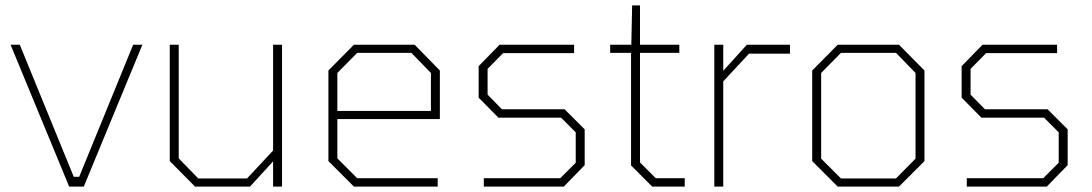

<svg xmlns="http://www.w3.org/2000/svg" viewBox="-20 -688 4025 708"><path d="M235 0 19 -523H53L252 -36H272L471 -523H505L289 0Z M699 0 606 -94V-523H639V-104L711 -30H891L987 -133V-523H1020V0H987V-93L902 0Z M1285 0 1191 -94V-428L1285 -523H1509L1602 -428V-249H1224V-104L1297 -31H1594V0ZM1224 -279H1569V-419L1497 -493H1297L1224 -419Z M1764 0V-31H2046L2103 -88V-200L2049 -254H1818L1745 -328V-444L1822 -523H2097V-492H1835L1778 -434V-339L1831 -285H2062L2136 -211V-79L2059 0Z M2385 0 2307 -78V-493H2230V-523H2308L2311 -668H2340V-523H2485V-493H2340V-89L2398 -31H2505V0Z M2614 0V-523H2647V-427L2734 -523H2893V-490H2742L2647 -388V0Z M3069 0 2975 -94V-428L3069 -523H3295L3389 -428V-94L3295 0ZM3081 -30H3284L3356 -103V-419L3284 -493H3081L3008 -419V-103Z M3545 0V-31H3827L3884 -88V-200L3830 -254H3599L3526 -328V-444L3603 -523H3878V-492H3616L3559 -434V-339L3612 -285H3843L3917 -211V-79L3840 0Z"/></svg>

Font: Tomorrow ExtraLight
Style: Regular
Weight: 275
Designer: Tony de Marco, Monica Rizzolli
Foundry: Just in Type
Version: Version 2.002